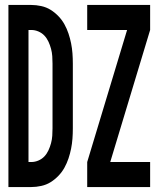

<svg xmlns="http://www.w3.org/2000/svg" viewBox="-20 -755 640 775"><path d="M14 0V-735H106Q126 -735 146.5 -730.5Q167 -726 184 -715.5Q201 -705 215.5 -690Q230 -675 240 -657Q250 -639 256.5 -619.5Q263 -600 267 -580Q271 -560 272.5 -539.5Q274 -519 274 -498V-237Q274 -216 272.5 -195.5Q271 -175 267 -155Q263 -135 256.5 -115.5Q250 -96 240 -78Q230 -60 215.5 -45Q201 -30 184 -19.5Q167 -9 146.5 -4.5Q126 0 106 0ZM95 -101H106Q121 -101 135 -107Q149 -113 159 -123.5Q169 -134 175.5 -148Q182 -162 186 -177Q190 -192 191 -207Q192 -222 192 -237V-498Q192 -513 191 -528Q190 -543 186 -558Q182 -573 175.5 -587Q169 -601 159 -611.5Q149 -622 135 -628Q121 -634 106 -634H95ZM586 0H332V-101L493 -634H332V-735H586V-634L425 -101H586Z"/></svg>

Font: Iosevka Extended
Style: Bold
Weight: 700
Width: 7
Monospace: yes
Designer: Belleve Invis
Foundry: Belleve Invis
Version: Version 32.5.0; ttfautohint (v1.8.4)